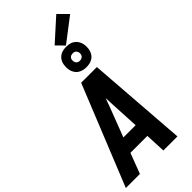

<svg xmlns="http://www.w3.org/2000/svg" viewBox="-370 -1263 1331 1331"><g transform="rotate(-45 295.5 -597.0)"><path d="M-9 0 288 -735H442L497 0H359L352 -150H186L129 0ZM347 -260 335 -490Q335 -502 334.5 -514.5Q334 -527 333 -539Q328 -527 323.5 -514.5Q319 -502 315 -490L227 -260ZM391 -785Q366 -785 344.5 -793.5Q323 -802 309.5 -820Q296 -838 292 -861.5Q288 -885 292 -909Q294 -926 303 -941.5Q312 -957 326.5 -967.5Q341 -978 357.5 -981.5Q374 -985 390 -985Q406 -985 421.5 -982Q437 -979 450 -970.5Q463 -962 472 -950Q481 -938 486 -923.5Q491 -909 491.5 -893Q492 -877 490 -861Q487 -844 478.5 -828.5Q470 -813 455 -802.5Q440 -792 423.5 -788.5Q407 -785 391 -785ZM391 -849Q397 -849 402.5 -850.5Q408 -852 413 -855.5Q418 -859 421.5 -864.5Q425 -870 426 -876Q428 -885 426 -893.5Q424 -902 419.5 -908.5Q415 -915 407.5 -918Q400 -921 391 -921Q385 -921 379 -919.5Q373 -918 368 -914.5Q363 -911 359.5 -905.5Q356 -900 355 -894Q354 -885 355.5 -876.5Q357 -868 362 -861.5Q367 -855 374.5 -852Q382 -849 391 -849ZM396 -992 341 -1048 503 -1194 571 -1126Z"/></g></svg>

Font: Iosevka Aile Extrabold
Style: Italic
Weight: 800
Italic angle: -9°
Designer: Belleve Invis
Foundry: Belleve Invis
Version: Version 31.1.0; ttfautohint (v1.8.4)